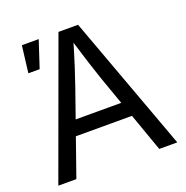

<svg xmlns="http://www.w3.org/2000/svg" viewBox="-130 -848 937 967"><g transform="rotate(-20 339.0 -364.0)"><path d="M20 0 285.6 -727.5H390.6L657.7 0H561L407.2 -434.1Q393.1 -475.1 374.3 -533.7Q355.5 -592.3 327.6 -684.1H348.1Q320.8 -591.3 301.8 -532.2Q282.7 -473.1 269 -434.1L116.7 0ZM154.8 -203.6V-283.7H522.9V-203.6ZM71.8 -583.5 89.4 -727.5H179.7L132.3 -583.5Z"/></g></svg>

Font: Inter 20pt
Style: Regular
Weight: 400
Version: Version 4.001;git-66647c0bb